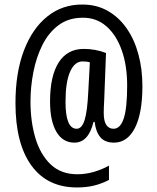

<svg xmlns="http://www.w3.org/2000/svg" viewBox="-20 -740 691 844"><path d="M606 -362Q606 -242 573 -177.5Q540 -113 481 -113Q441 -113 421 -137Q401 -161 396 -204H391Q369 -113 307 -113Q256 -113 228 -160.5Q200 -208 200 -294Q200 -406 238 -465.5Q276 -525 348 -525Q400 -525 446 -507L438 -299Q437 -284 436.5 -268.5Q436 -253 436 -244Q436 -207 447.5 -190.5Q459 -174 479 -174Q509 -174 524 -219.5Q539 -265 539 -364Q539 -452 515 -519.5Q491 -587 447 -625Q403 -663 343 -662Q281 -662 237 -629Q193 -596 166 -541.5Q139 -487 126.5 -422Q114 -357 114 -294Q114 -206 135.5 -133.5Q157 -61 202.5 -17.5Q248 26 320 26Q358 26 394.5 15Q431 4 459 -12V51Q428 67 394.5 75.5Q361 84 318 84Q188 84 118 -12.5Q48 -109 48 -287Q48 -420 85 -517.5Q122 -615 188.5 -668Q255 -721 343 -720Q405 -720 454 -692Q503 -664 537 -615Q571 -566 588.5 -501Q606 -436 606 -362ZM268 -292Q268 -174 317 -174Q340 -174 352 -212.5Q364 -251 368 -336L375 -466Q363 -470 343 -470Q308 -470 288 -424.5Q268 -379 268 -292Z"/></svg>

Font: Noto Sans Lao ExtraCondensed
Style: Regular
Weight: 400
Width: 2
Designer: Monotype Design Team
Foundry: Monotype Imaging Inc.
Version: Version 2.003; ttfautohint (v1.8.4.7-5d5b)